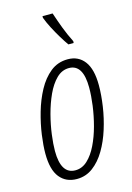

<svg xmlns="http://www.w3.org/2000/svg" viewBox="-118 -824 613 894"><g transform="rotate(-15 188.5 -377.0)"><path d="M139.2 9.8Q86.9 9.8 56.9 -27.3Q26.9 -64.5 26.9 -142.6Q26.9 -180.7 33.9 -231.9Q41 -283.2 56.4 -336.9Q71.8 -390.6 96.7 -436.8Q121.6 -482.9 157.2 -511.5Q192.9 -540 240.7 -540Q292 -540 321 -501.7Q350.1 -463.4 350.1 -385.7Q350.1 -338.4 342 -284.4Q334 -230.5 317.6 -178.5Q301.3 -126.5 276.1 -84Q251 -41.5 216.8 -15.9Q182.6 9.8 139.2 9.8ZM142.6 -31.2Q175.3 -31.2 201.2 -55.4Q227.1 -79.6 246.3 -119.1Q265.6 -158.7 278.3 -206.1Q291 -253.4 297.4 -300.8Q303.7 -348.1 303.7 -386.7Q303.7 -499 235.8 -499Q201.7 -499 175.3 -472.9Q148.9 -446.8 129.6 -404.8Q110.4 -362.8 97.7 -314.5Q85 -266.1 79.1 -220.5Q73.2 -174.8 73.2 -142.6Q73.2 -31.2 142.6 -31.2ZM262.2 -606Q249 -624.5 233.2 -650.6Q217.3 -676.8 202.9 -704.6Q188.5 -732.4 179.7 -756.3V-764.2H228.5Q241.7 -724.6 255.6 -688Q269.5 -651.4 288.1 -614.7L287.6 -606Z"/></g></svg>

Font: Open Sans Condensed Light
Style: Italic
Weight: 300
Width: 3
Italic angle: -12°
Designer: Monotype Design Team
Foundry: Monotype Imaging Inc.
Version: Version 3.000; ttfautohint (v1.8.4)